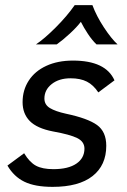

<svg xmlns="http://www.w3.org/2000/svg" viewBox="-20 -717 493 748"><path d="M9 -72 74 -120Q95 -85 120 -71.5Q145 -58 188 -58Q246 -58 277.5 -79.5Q309 -101 309 -138Q309 -165 281 -179Q253 -193 186 -205Q124 -217 96 -245.5Q68 -274 68 -319Q68 -366 92 -403Q116 -440 160.5 -460.5Q205 -481 264 -481Q392 -481 426 -404L363 -357Q344 -386 318.5 -399Q293 -412 255 -412Q210 -412 181.5 -389.5Q153 -367 153 -333Q153 -309 174.5 -296Q196 -283 237 -274Q322 -256 358 -230Q394 -204 394 -149Q394 -73 340.5 -31Q287 11 185 11Q116 11 75 -9Q34 -29 9 -72ZM271 -697H340Q356 -654 385 -610Q414 -566 438 -544H356Q339 -560 322.5 -585Q306 -610 295 -632Q280 -612 252.5 -586.5Q225 -561 201 -544H120Q153 -566 197 -610Q241 -654 271 -697Z"/></svg>

Font: KoHo Medium
Style: Italic
Weight: 500
Italic angle: -10°
Designer: Cadson Demak & Katatrad Team
Foundry: Cadson Demak Co.,Ltd.
Version: Version 1.000